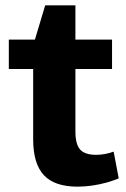

<svg xmlns="http://www.w3.org/2000/svg" viewBox="-20 -688 472 718"><path d="M270 10Q184 10 144 -33Q104 -76 104 -167V-518L149 -668H262V-196Q262 -149 279.5 -129Q297 -109 340 -109Q355 -109 372 -112Q389 -115 405 -121L424 -21Q403 -12 377.5 -5Q352 2 324.5 6Q297 10 270 10ZM13 -540H399V-430H13Z"/></svg>

Font: Pathway Extreme
Style: Bold
Weight: 700
Designer: Eduardo Rodriguez Tunni
Foundry: Eduardo Rodriguez Tunni
Version: Version 1.001;gftools[0.9.26]